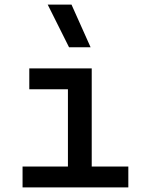

<svg xmlns="http://www.w3.org/2000/svg" viewBox="-20 -815 626 835"><path d="M275.4 0V-488.3H378.9V0ZM78.1 0V-90.8H285.2V0ZM369.1 0V-90.8H538.1V0ZM107.4 -426.8V-517.6H378.9V-426.8ZM280.3 -609.4 187.5 -794.9H291L374 -609.4Z"/></svg>

Font: Cascadia Mono
Style: Regular
Weight: 400
Monospace: yes
Designer: Aaron Bell
Foundry: Saja Typeworks
Version: Version 2404.023